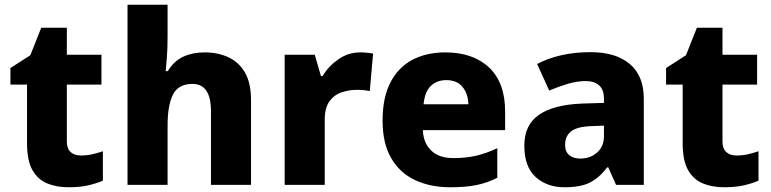

<svg xmlns="http://www.w3.org/2000/svg" viewBox="-20 -780 3252 810"><path d="M321 -124Q346 -124 368.5 -129Q391 -134 414 -142V-18Q387 -6 352 2Q317 10 269 10Q218 10 178.5 -6.5Q139 -23 116.5 -63Q94 -103 94 -176V-423H24V-493L108 -547L154 -663H262V-549H408V-423H262V-182Q262 -153 278 -138.5Q294 -124 321 -124Z M687 -627Q687 -577 684 -537.5Q681 -498 679 -480H688Q714 -523 753.5 -541Q793 -559 843 -559Q900 -559 944.5 -538Q989 -517 1014 -473Q1039 -429 1039 -358V0H870V-311Q870 -426 792 -426Q732 -426 709.5 -380.5Q687 -335 687 -251V0H518V-760H687Z M1500 -559Q1513 -559 1529 -557.5Q1545 -556 1554 -554L1540 -396Q1531 -398 1517 -399.5Q1503 -401 1486 -401Q1454 -401 1422.5 -391Q1391 -381 1370.5 -353.5Q1350 -326 1350 -275V0H1181V-549H1308L1334 -459H1341Q1365 -500 1407 -529.5Q1449 -559 1500 -559Z M1859 -559Q1975 -559 2043 -495.5Q2111 -432 2111 -309V-231H1764Q1766 -177 1799 -145Q1832 -113 1893 -113Q1945 -113 1988.5 -123Q2032 -133 2078 -155V-30Q2037 -9 1991.5 0.5Q1946 10 1879 10Q1796 10 1731.5 -20Q1667 -50 1630.5 -112.5Q1594 -175 1594 -271Q1594 -368 1627 -432Q1660 -496 1719.5 -527.5Q1779 -559 1859 -559ZM1862 -442Q1823 -442 1797.5 -417.5Q1772 -393 1767 -340H1956Q1955 -383 1932 -412.5Q1909 -442 1862 -442Z M2471 -560Q2578 -560 2637 -510Q2696 -460 2696 -364V0H2579L2546 -74H2542Q2507 -29 2468 -9.5Q2429 10 2361 10Q2288 10 2240 -33Q2192 -76 2192 -166Q2192 -253 2253.5 -295.5Q2315 -338 2434 -343L2528 -346V-362Q2528 -402 2507.5 -420Q2487 -438 2451 -438Q2415 -438 2376 -426.5Q2337 -415 2297 -398L2246 -510Q2291 -534 2348 -547Q2405 -560 2471 -560ZM2477 -248Q2414 -246 2389 -225.5Q2364 -205 2364 -170Q2364 -139 2382 -125Q2400 -111 2428 -111Q2470 -111 2499 -136.5Q2528 -162 2528 -206V-250Z M3087 -124Q3112 -124 3134.5 -129Q3157 -134 3180 -142V-18Q3153 -6 3118 2Q3083 10 3035 10Q2984 10 2944.5 -6.5Q2905 -23 2882.5 -63Q2860 -103 2860 -176V-423H2790V-493L2874 -547L2920 -663H3028V-549H3174V-423H3028V-182Q3028 -153 3044 -138.5Q3060 -124 3087 -124Z"/></svg>

Font: Noto Sans Gujarati UI ExtraBold
Style: Regular
Weight: 800
Designer: Jelle Bosma - Monotype Design Team, Universal Thirst
Foundry: Monotype Imaging Inc.
Version: Version 2.106; ttfautohint (v1.8.4.7-5d5b)